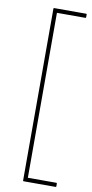

<svg xmlns="http://www.w3.org/2000/svg" viewBox="-94 -735 437 916"><g transform="rotate(10 124.5 -277.5)"><path d="M91 142Q88 142 88 139V-694Q88 -697 91 -697H246Q249 -697 249 -694V-681Q249 -677 246 -677H108V122H246Q249 122 249 126V139Q249 142 246 142Z"/></g></svg>

Font: Sofia Sans Semi Condensed Thin
Style: Regular
Weight: 250
Version: Version 4.100